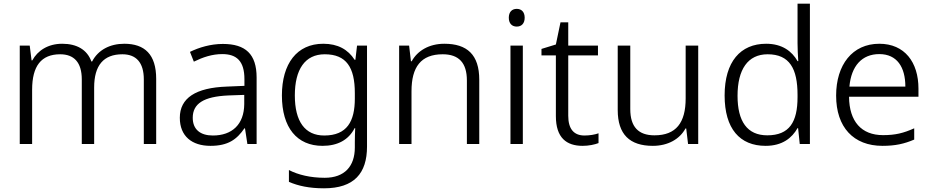

<svg xmlns="http://www.w3.org/2000/svg" viewBox="-20 -780 5049 1040"><path d="M653 -543C575 -543 511 -509 479 -447H475C452 -511 396 -543 317 -543C240 -543 184 -506 155 -453H151L141 -533H87V0H154V-294C154 -422 203 -486 306 -486C381 -486 423 -442 423 -350V0H490V-306C490 -426 541 -486 643 -486C717 -486 759 -442 759 -350V0H826V-353C826 -485 764 -543 653 -543Z M1187 -542C1121 -542 1058 -523 1009 -499L1030 -446C1079 -470 1129 -487 1184 -487C1261 -487 1304 -450 1304 -351V-315L1209 -311C1040 -305 954 -249 954 -142C954 -42 1020 10 1120 10C1216 10 1263 -25 1304 -85H1307L1320 0H1370V-360C1370 -487 1310 -542 1187 -542ZM1217 -263 1303 -266V-216C1302 -106 1237 -46 1133 -46C1066 -46 1024 -78 1024 -142C1024 -218 1082 -257 1217 -263Z M1731 -543C1588 -543 1507 -435 1507 -263C1507 -88 1589 10 1727 10C1809 10 1868 -22 1901 -86H1904C1903 -65 1902 -33 1902 -9V19C1902 120 1847 183 1739 183C1662 183 1595 167 1545 141V205C1595 227 1656 240 1735 240C1898 240 1968 159 1968 14V-533H1914L1905 -456H1901C1865 -512 1810 -543 1731 -543ZM1739 -486C1856 -486 1902 -415 1902 -276V-246C1902 -123 1860 -46 1736 -46C1632 -46 1577 -122 1577 -263C1577 -404 1632 -486 1739 -486Z M2387 -543C2304 -543 2241 -505 2210 -448H2206L2196 -533H2142V0H2209V-286C2209 -417 2260 -486 2378 -486C2465 -486 2509 -440 2509 -344V0H2576V-348C2576 -484 2510 -543 2387 -543Z M2779 -732C2753 -732 2736 -715 2736 -684C2736 -653 2753 -636 2779 -636C2805 -636 2822 -653 2822 -684C2822 -715 2805 -732 2779 -732ZM2812 -533H2745V0H2812Z M3146 -46C3088 -46 3058 -82 3058 -153V-480H3219V-533H3058V-659H3016L2991 -539L2913 -515V-480H2991V-151C2991 -33 3049 10 3136 10C3169 10 3202 3 3222 -5V-58C3203 -51 3174 -46 3146 -46Z M3762 -533H3694V-247C3694 -115 3642 -47 3525 -47C3438 -47 3394 -93 3394 -189V-533H3326V-184C3326 -52 3391 10 3516 10C3599 10 3662 -27 3693 -84H3697L3707 0H3762Z M4127 10C4218 10 4270 -33 4300 -86H4303L4312 0H4367V-760H4300V-545C4300 -518 4302 -476 4304 -449H4300C4270 -502 4217 -543 4130 -543C3991 -543 3905 -446 3905 -263C3905 -83 3987 10 4127 10ZM4136 -47C4027 -47 3975 -123 3975 -261C3975 -404 4031 -486 4138 -486C4257 -486 4300 -408 4300 -266V-254C4300 -119 4256 -47 4136 -47Z M4743 -543C4597 -543 4509 -429 4509 -262C4509 -91 4603 10 4760 10C4830 10 4878 -1 4932 -24V-85C4874 -59 4830 -48 4763 -48C4646 -48 4580 -122 4579 -256H4955V-300C4955 -443 4880 -543 4743 -543ZM4743 -487C4839 -487 4884 -416 4884 -311H4581C4591 -423 4649 -487 4743 -487Z"/></svg>

Font: Noto Kufi Arabic Light
Style: Regular
Weight: 300
Designer: Monotype Design Team, David Williams, Khaled Hosny
Foundry: Google LLC
Version: Version 2.109